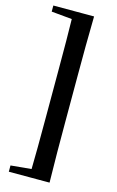

<svg xmlns="http://www.w3.org/2000/svg" viewBox="-145 -861 670 1097"><g transform="rotate(15 190.0 -312.5)"><path d="M268 -804Q266 -717 265.5 -627.5Q265 -538 265 -448V-178Q265 -89 265.5 0.5Q266 90 268 179H148Q150 91 150.5 2Q151 -87 151 -178V-448Q151 -536 150.5 -626Q150 -716 148 -804ZM208 -804V-753H187L27 -768V-804ZM208 127V179H27V142L187 127Z"/></g></svg>

Font: Noto Serif TC ExtraBold
Style: Regular
Weight: 800
Designer: Ryoko NISHIZUKA 西塚涼子 (kana & ideographs); Frank Grießhammer (Latin, Greek & Cyrillic); Wenlong ZHANG 张文龙 (bopomofo); San
Foundry: Adobe
Version: Version 2.002-H1;hotconv 1.1.0;makeotfexe 2.6.0